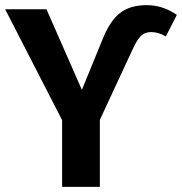

<svg xmlns="http://www.w3.org/2000/svg" viewBox="-24 -728 709 748"><path d="M218 0V-260L-4 -692H157L295 -378L374 -571Q403 -645 442.5 -676.5Q482 -708 548 -708Q610 -708 665 -670L622 -586Q594 -603 565 -603Q542 -603 527.5 -590.5Q513 -578 497 -545L365 -261V0Z"/></svg>

Font: Fira Sans SemiBold
Style: Regular
Weight: 600
Designer: bBox Type GmbH & Carrois Corporate GbR & Edenspiekermann AG
Foundry: bBox Type GmbH & Carrois Corporate GbR & Edenspiekermann AG
Version: Version 4.301;PS 004.301;hotconv 1.0.88;makeotf.lib2.5.64775